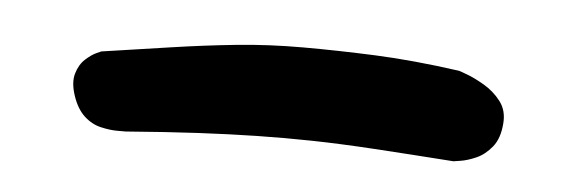

<svg xmlns="http://www.w3.org/2000/svg" viewBox="-25 -409 536 178"><g transform="rotate(5 243.0 -319.5)"><path d="M95 -274Q94 -274 87 -274Q80 -274 71.5 -276Q63 -278 56 -284.5Q49 -291 45 -303Q41 -315 43.5 -323.5Q46 -332 51.5 -337Q57 -342 61.5 -344Q66 -346 66 -346Q100 -351 130.5 -355.5Q161 -360 190.5 -363Q220 -366 252 -366Q284 -366 319.5 -364.5Q355 -363 398 -357Q398 -357 405 -354.5Q412 -352 421.5 -346.5Q431 -341 437.5 -332.5Q444 -324 443 -312Q442 -298 435.5 -290Q429 -282 421 -278.5Q413 -275 406.5 -274Q400 -273 400 -273Q358 -276 326 -278Q294 -280 268 -280.5Q242 -281 216.5 -280.5Q191 -280 162 -278.5Q133 -277 95 -274Z"/></g></svg>

Font: Sour Gummy
Style: Regular
Weight: 400
Designer: Stefie Justprince
Foundry: Eifetstype
Version: Version 1.000